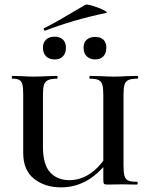

<svg xmlns="http://www.w3.org/2000/svg" viewBox="-20 -795 645 827"><path d="M368 -456Q365 -456 365 -462Q365 -468 368 -468L413 -467Q451 -465 472 -465Q493 -465 527 -467L572 -468Q575 -468 575 -462Q575 -456 572 -456Q546 -456 533.5 -450.5Q521 -445 516.5 -431Q512 -417 512 -387V-81Q512 -51 516.5 -36.5Q521 -22 533 -17Q545 -12 570 -12Q573 -12 573 -6Q573 0 570 0L505 -1L444 0Q432 0 428.5 -3Q425 -6 425 -19V-385Q425 -415 421 -429.5Q417 -444 405 -450Q393 -456 368 -456ZM243 12Q173 12 126.5 -25Q80 -62 80 -136V-387Q80 -417 76.5 -431Q73 -445 63.5 -450.5Q54 -456 33 -456Q31 -456 31 -462Q31 -468 33 -468L72 -467Q106 -465 124 -465Q147 -465 185 -467L226 -468Q228 -468 228 -462Q228 -456 226 -456Q200 -456 187 -450Q174 -444 169.5 -429.5Q165 -415 165 -385V-163Q165 -86 196 -52.5Q227 -19 279 -19Q325 -19 366.5 -46Q408 -73 448 -135L462 -122Q413 -52 359.5 -20Q306 12 243 12ZM174 -663Q170 -663 168.5 -668Q167 -673 171 -674Q223 -700 294 -743L347 -774Q352 -778 379 -770Q406 -762 426.5 -751.5Q447 -741 436 -739Q293 -709 175 -663ZM165 -590Q165 -612 178.5 -624.5Q192 -637 216 -637Q238 -637 251 -624.5Q264 -612 264 -590Q264 -566 251.5 -552.5Q239 -539 216 -539Q192 -539 178.5 -552.5Q165 -566 165 -590ZM340 -590Q340 -612 353.5 -624Q367 -636 390 -636Q413 -636 425.5 -624Q438 -612 438 -590Q438 -566 425.5 -552.5Q413 -539 390 -539Q367 -539 353.5 -552.5Q340 -566 340 -590Z"/></svg>

Font: Cormorant Unicase SemiBold
Style: Regular
Weight: 600
Designer: Christian Thalmann (Catharsis Fonts)
Foundry: Catharsis Fonts
Version: Version 4.000